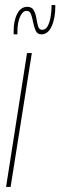

<svg xmlns="http://www.w3.org/2000/svg" viewBox="-20 -740 239 760"><path d="M22 0H4L87 -530H106ZM34 -604Q34 -607 34 -610.5Q34 -614 34 -617Q34 -659 48.5 -686Q63 -713 88 -713Q106 -713 113.5 -699.5Q121 -686 124 -667.5Q127 -649 131 -635.5Q135 -622 147 -622Q162 -622 170 -639Q178 -656 181 -677.5Q184 -699 184 -712Q184 -714 184 -716Q184 -718 184 -720H199Q199 -719 199 -718Q199 -717 199 -715Q199 -668 184.5 -636Q170 -604 144 -604Q128 -604 121.5 -618Q115 -632 111.5 -650.5Q108 -669 103 -683Q98 -697 85 -697Q70 -697 59.5 -674Q49 -651 49 -614Q49 -612 49 -609Q49 -606 49 -604Z"/></svg>

Font: Georama ExtraCondensed Thin
Style: Italic
Weight: 100
Width: 2
Italic angle: -9°
Designer: Jean-Baptiste Levee
Foundry: Production Type
Version: Version 1.001